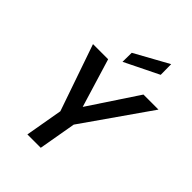

<svg xmlns="http://www.w3.org/2000/svg" viewBox="-268 -1090 1219 1219"><g transform="rotate(45 341.5 -480.5)"><path d="M206 0 250 -252 95 -700H231L335 -358L323 -360L548 -700H683L370 -252L326 0ZM307 -753 308 -835 536 -961 537 -866Z"/></g></svg>

Font: DM Sans 16pt SemiBold
Style: Italic
Weight: 600
Italic angle: -10°
Version: Version 4.004;gftools[0.9.30]